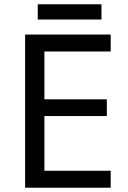

<svg xmlns="http://www.w3.org/2000/svg" viewBox="-20 -875 596 895"><path d="M453 -855H156V-784H453ZM496 0V-79H187V-334H478V-412H187V-635H496V-714H97V0Z"/></svg>

Font: Noto Sans Syriac Western
Style: Regular
Weight: 400
Designer: Patrick Giasson and the Monotype Design Team
Foundry: Monotype Imaging Inc.
Version: Version 3.000